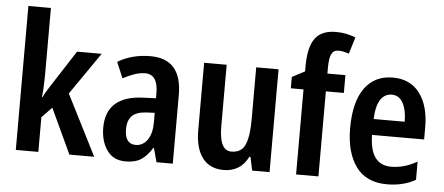

<svg xmlns="http://www.w3.org/2000/svg" viewBox="-51 -882 2334 1010"><g transform="rotate(5 1116.0 -377.5)"><path d="M180 -760V-408Q180 -378 178.5 -348Q177 -318 174 -289H177Q185 -307 197.5 -326.5Q210 -346 220 -362L337 -543H467L313 -320L475 0H344L233 -238L180 -183V0H61V-760Z M724 -553Q890 -553 890 -363V0H804L784 -74H781Q755 -31 723.5 -10.5Q692 10 641 10Q576 10 542.5 -38Q509 -86 509 -157Q509 -241 558 -284.5Q607 -328 701 -332L772 -335V-361Q772 -461 704 -461Q677 -461 648 -451Q619 -441 587 -424L552 -508Q588 -530 631.5 -541.5Q675 -553 724 -553ZM772 -258 727 -256Q675 -253 652 -229Q629 -205 629 -160Q629 -81 687 -81Q724 -81 748 -114.5Q772 -148 772 -208Z M1401 -543V0H1309L1294 -71H1288Q1268 -30 1235 -10Q1202 10 1159 10Q1085 10 1046.5 -41.5Q1008 -93 1008 -189V-543H1127V-217Q1127 -90 1191 -90Q1245 -90 1264 -135Q1283 -180 1283 -267V-543Z M1754 -449H1659V0H1541V-449H1474V-509L1541 -544V-571Q1541 -672 1575 -718.5Q1609 -765 1685 -765Q1715 -765 1739 -760Q1763 -755 1789 -745L1762 -657Q1748 -662 1734.5 -665Q1721 -668 1706 -668Q1681 -668 1670 -646.5Q1659 -625 1659 -574V-543H1754Z M2004 -552Q2097 -552 2146.5 -485.5Q2196 -419 2196 -308V-242H1921Q1923 -84 2035 -84Q2105 -84 2172 -123V-27Q2108 10 2021 10Q1912 10 1857.5 -64.5Q1803 -139 1803 -268Q1803 -406 1855.5 -479Q1908 -552 2004 -552ZM2006 -462Q1969 -462 1947 -429Q1925 -396 1922 -326H2086Q2086 -386 2066 -424Q2046 -462 2006 -462Z"/></g></svg>

Font: Avrile Sans Condensed SemiBold
Style: Regular
Weight: 600
Width: 3
Designer: Monotype Design Team
Foundry: Monotype Imaging Inc.
Version: Version 2.001;September 10, 2019;FontCreator 11.5.0.2425 64-